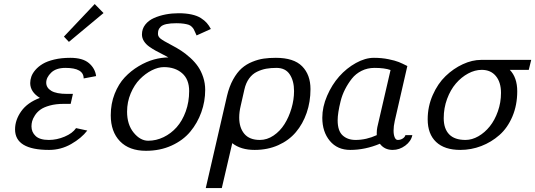

<svg xmlns="http://www.w3.org/2000/svg" viewBox="-20 -739 2673 959"><path d="M55.2 0ZM299.3 -529.8ZM299.3 -529.8ZM453.1 -718.8 497.1 -673.8 324.2 -529.8 299.3 -556.2ZM55.2 0ZM297.9 -220.2Q258.8 -220.2 228.8 -211.9Q198.7 -203.6 181.9 -191.4Q165 -179.2 154.5 -162.8Q144 -146.5 140.6 -133.5Q137.2 -120.6 137.2 -107.9Q137.2 -79.1 158 -59.6Q178.7 -40 224.1 -40Q263.7 -40 303 -56.6Q342.3 -73.2 359.9 -99.1L416 -86.9Q386.7 -48.8 335.4 -19.5Q284.2 9.8 225.1 9.8Q55.2 9.8 55.2 -92.8Q55.2 -139.6 85.9 -183.1Q116.7 -226.6 179.2 -250Q130.9 -279.8 130.9 -324.2Q130.9 -339.8 136.5 -356.2Q142.1 -372.6 156.7 -389.6Q171.4 -406.7 193.4 -419.9Q215.3 -433.1 251 -441.7Q286.6 -450.2 331.1 -450.2Q393.1 -450.2 424.1 -423.8Q455.1 -397.5 460 -358.9L397.9 -347.2Q397.9 -399.9 307.1 -399.9Q259.8 -399.9 235.4 -376Q210.9 -352.1 210.9 -326.2Q210.9 -300.8 236.1 -285.4Q261.2 -270 315.9 -270H344.2L333 -220.2Z M798.8 -403.8Q770 -403.8 738 -387.7Q706.1 -371.6 678.5 -343.5Q650.9 -315.4 632.8 -272.5Q614.7 -229.5 614.7 -181.2Q614.7 -116.7 647.7 -76.4Q680.7 -36.1 720.2 -36.1Q760.3 -36.1 797.1 -54Q834 -71.8 862.3 -103.5Q890.6 -135.3 907.7 -182.4Q924.8 -229.5 924.8 -284.2Q924.8 -342.8 889.6 -373.3Q854.5 -403.8 798.8 -403.8ZM820.8 -452.1Q812.5 -457.5 793.5 -467Q774.4 -476.6 758.3 -485.4Q742.2 -494.1 725.3 -506.1Q708.5 -518.1 698.7 -533.7Q689 -549.3 689 -566.9Q689 -594.7 705.6 -616Q722.2 -637.2 749.5 -649.2Q776.9 -661.1 807.9 -667Q838.9 -672.9 872.1 -672.9Q908.7 -672.9 936.8 -666.7Q964.8 -660.6 983.2 -648.9Q1001.5 -637.2 1012.7 -624.5Q1023.9 -611.8 1033.2 -594.2L961.9 -562Q959 -567.9 954.6 -578.1Q950.2 -588.4 947.5 -593.3Q944.8 -598.1 938.2 -605Q931.6 -611.8 922.9 -615Q914.1 -618.2 898.4 -620.6Q882.8 -623 860.8 -623Q830.6 -623 811 -618.7Q791.5 -614.3 783 -605.7Q774.4 -597.2 771.7 -589.4Q769 -581.5 769 -569.8Q769 -556.2 782 -545.9Q794.9 -535.6 835.9 -514.2Q863.3 -500 885.5 -485.4Q907.7 -470.7 930.7 -450Q953.6 -429.2 969.2 -406.5Q984.9 -383.8 994.9 -353.5Q1004.9 -323.2 1004.9 -290Q1004.9 -232.4 985.6 -178.5Q966.3 -124.5 930.4 -81.3Q894.5 -38.1 837.2 -12Q779.8 14.2 709 14.2Q625.5 14.2 579.3 -33.4Q533.2 -81.1 533.2 -163.1Q533.2 -221.2 552.7 -270.5Q572.3 -319.8 603 -352.5Q633.8 -385.3 672.6 -408.4Q711.4 -431.6 749.3 -441.9Q787.1 -452.1 820.8 -452.1Z M1140.1 -23.9 1087.9 200.2H1007.8L1113.8 -259.8Q1125 -307.1 1144.5 -342.3Q1164.1 -377.4 1187 -397.7Q1210 -418 1240 -430.2Q1270 -442.4 1297.4 -446.3Q1324.7 -450.2 1357.9 -450.2Q1447.3 -450.2 1489 -408Q1530.8 -365.7 1530.8 -293.9Q1530.8 -230.5 1511.7 -175.3Q1492.7 -120.1 1457.8 -78.9Q1422.9 -37.6 1369.9 -13.9Q1316.9 9.8 1252 9.8Q1182.6 9.8 1140.1 -23.9ZM1182.1 -210Q1174.8 -179.7 1174.8 -151.9Q1174.8 -101.1 1200.4 -70.6Q1226.1 -40 1277.8 -40Q1314 -40 1346.4 -62Q1378.9 -84 1400.9 -118.9Q1422.9 -153.8 1435.8 -197.5Q1448.7 -241.2 1448.7 -284.2Q1448.7 -335 1427.2 -367.4Q1405.8 -399.9 1360.8 -399.9Q1332.5 -399.9 1309.6 -395.8Q1286.6 -391.6 1263.7 -380.6Q1240.7 -369.6 1224.4 -347.2Q1208 -324.7 1200.7 -292Z M1589.8 0ZM1589.8 -150.9Q1589.8 -205.1 1613.8 -260.5Q1637.7 -315.9 1674.3 -357.2Q1710.9 -398.4 1757.6 -424.3Q1804.2 -450.2 1847.7 -450.2Q1886.2 -450.2 1919.9 -443.4Q1953.6 -436.5 1971.7 -429.2Q1989.7 -421.9 2014.6 -409.2L1951.7 -134.8Q1945.8 -108.9 1945.8 -86.9Q1945.8 -65.9 1951.4 -53Q1957 -40 1966.8 -40Q1980.5 -40 1991.5 -47.1Q2002.4 -54.2 2004.9 -64H2039.6Q2033.2 -33.2 2004.2 -11.7Q1975.1 9.8 1941.4 9.8Q1900.4 9.8 1877.4 -21Q1803.7 9.8 1729.5 9.8Q1665 9.8 1627.4 -35.4Q1589.8 -80.6 1589.8 -150.9ZM1930.7 -389.2Q1900.9 -399.9 1850.6 -399.9Q1815.4 -399.9 1786.1 -385.3Q1756.8 -370.6 1737.5 -346.2Q1718.3 -321.8 1703.6 -293.2Q1689 -264.6 1681.4 -234.1Q1673.8 -203.6 1670.2 -179.9Q1666.5 -156.2 1666.5 -138.2Q1666.5 -85.4 1691.4 -62.7Q1716.3 -40 1755.9 -40Q1809.6 -40 1861.8 -64V-76.2Q1861.8 -89.4 1864.7 -104Z M2116.2 -143.1Q2116.2 -207 2141.4 -264.2Q2166.5 -321.3 2205.6 -358.9Q2244.6 -396.5 2291.5 -418.2Q2338.4 -439.9 2383.3 -439.9H2633.3L2621.1 -390.1H2526.4Q2563.5 -351.6 2563.5 -283.2Q2563.5 -213.9 2539.3 -157Q2515.1 -100.1 2474.6 -64.5Q2434.1 -28.8 2383.8 -9.5Q2333.5 9.8 2279.3 9.8Q2200.2 9.8 2158.2 -30Q2116.2 -69.8 2116.2 -143.1ZM2305.2 -40Q2337.4 -40 2369.4 -58.3Q2401.4 -76.7 2426.3 -107.7Q2451.2 -138.7 2466.8 -182.9Q2482.4 -227.1 2482.4 -274.9Q2482.4 -328.1 2456.8 -359.1Q2431.2 -390.1 2386.2 -390.1Q2352.1 -390.1 2318.1 -371.8Q2284.2 -353.5 2257.1 -322Q2230 -290.5 2213.1 -244.9Q2196.3 -199.2 2196.3 -148.9Q2196.3 -96.2 2223.4 -68.1Q2250.5 -40 2305.2 -40Z"/></svg>

Font: Pfennig
Style: Italic
Weight: 500
Italic angle: -13°
Version: Version 20120410 ; ttfautohint (v0.8)